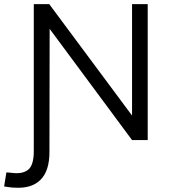

<svg xmlns="http://www.w3.org/2000/svg" viewBox="-23 -680 823 932"><path d="M141 -660H216L618 -119V-660H694V0H618L218 -540L217 58Q217 150 173.5 193Q130 236 49 231Q41 231 32 230Q23 229 13.5 227.5Q4 226 -3 225L8 157Q10 157 18.5 157.5Q27 158 34 159Q86 166 113.5 144Q141 122 141 54Z"/></svg>

Font: Nata Sans
Style: Regular
Weight: 400
Designer: Daniel Uzquiano Cruz
Version: Version 1.001